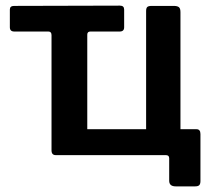

<svg xmlns="http://www.w3.org/2000/svg" viewBox="-20 -551 752 682"><path d="M604 111Q581 111 581 91V11Q581 0 569 0H178Q163 0 163 -17V-426Q163 -439 152 -439H31Q15 -439 15 -454V-517Q15 -530 30 -530L406 -531Q421 -531 421 -517V-454Q421 -439 405 -439H301Q290 -439 290 -428V-92H499V-512Q499 -522 503 -526Q507 -530 519 -530H597Q610 -530 615.5 -525.5Q621 -521 621 -508V-92H678Q692 -92 692 -75V92Q692 102 688 106.5Q684 111 673 111Z"/></svg>

Font: Libre Franklin SemiBold
Style: Regular
Weight: 600
Designer: Pablo Impallari, Rodrigo Fuenzalida, Nhung Nguyen
Foundry: Impallari Type
Version: Version 3.000